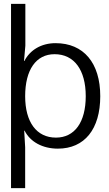

<svg xmlns="http://www.w3.org/2000/svg" viewBox="-20 -756 565 992"><path d="M267 -533C194 -533 135 -498 106 -441H104L111 -520V-736H37V216H110V5L105 -81H107C136 -23 200 12 279 12C417 12 498 -89 498 -259C498 -431 412 -533 267 -533ZM110 -259C110 -395 166 -476 262 -476C363 -476 423 -395 423 -259C423 -125 366 -45 269 -45C169 -45 110 -125 110 -259Z"/></svg>

Font: Non Bureau Light
Style: Regular
Weight: 300
Designer: Jona Saucedo
Foundry: Non Foundry
Version: Version 1.000;FEAKit 1.0